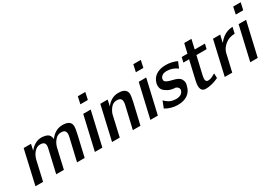

<svg xmlns="http://www.w3.org/2000/svg" viewBox="22 -1507 3303 2334"><g transform="rotate(-30 1673.5 -340.0)"><path d="M68 0 176 -474H279L260 -388Q325 -469 409 -477Q438 -480 462 -474Q489 -470 507.5 -460Q526 -450 534 -435.5Q542 -421 545 -410Q548 -399 549 -385Q620 -481 723 -481Q840 -481 842 -396Q842 -379 839 -360Q836 -341 831 -318.5Q826 -296 824 -283L758 1H651L725 -316Q736 -365 721.5 -388.5Q707 -412 662 -412Q616 -412 581 -373.5Q546 -335 531 -279L467 0H359L432 -317Q444 -366 430 -389Q416 -412 370 -412Q324 -412 289 -373.5Q254 -335 239 -279Q238 -277 238 -275L175 0Z M902 0 1011 -472H1116L1007 0ZM1039 -590 1061 -690H1166L1144 -590Z M1143 0 1252 -474H1355L1336 -388Q1405 -480 1506 -480Q1621 -480 1625 -396Q1625 -380 1622.5 -363Q1620 -346 1615.5 -324.5Q1611 -303 1609 -290Q1563 -96 1541 1H1434L1508 -316Q1509 -326 1511 -334Q1514 -361 1508 -379Q1498 -411 1445 -411Q1396 -411 1364.5 -374.5Q1333 -338 1318 -294L1251 0Z M1681 0 1790 -472H1895L1786 0ZM1818 -590 1840 -690H1945L1923 -590Z M1891 -38 1928 -132Q1927 -133 1927 -132Q1928 -131 1937 -123Q1946 -115 1950 -111.5Q1954 -108 1964 -100.5Q1974 -93 1981 -89Q1988 -85 2000 -79Q2012 -73 2023.5 -70.5Q2035 -68 2049.5 -65.5Q2064 -63 2079 -63Q2130 -63 2156 -84.5Q2182 -106 2185 -136Q2186 -153 2173.5 -166.5Q2161 -180 2144 -186Q2115 -186 2079 -195.5Q2043 -205 2007 -231.5Q1971 -258 1966 -296Q1961 -318 1967 -344Q1983 -413 2037 -449Q2091 -485 2176 -485Q2255 -485 2330 -451L2295 -366Q2227 -416 2150 -416Q2107 -416 2084 -399Q2061 -382 2057 -359Q2049 -324 2082 -310Q2097 -301 2123.5 -293.5Q2150 -286 2171.5 -281Q2193 -276 2217.5 -265.5Q2242 -255 2254.5 -241Q2267 -227 2275.5 -201Q2284 -175 2273 -139Q2257 -66 2203 -28Q2149 10 2064 10Q1972 10 1891 -38Z M2377 -403 2393 -472H2474L2505 -604H2606L2576 -472H2719L2703 -403H2560L2501 -149Q2481 -63 2530 -63Q2549 -63 2570 -70Q2585 -75 2607.5 -88Q2630 -101 2635 -101Q2636 -90 2636 -68Q2636 -46 2637 -36Q2540 10 2455 10Q2362 10 2396 -138L2457 -403Z M2725 0 2834 -474H2935L2921 -414Q2919 -410 2918 -402L2911 -369Q2991 -477 3112 -481L3092 -395Q3012 -394 2957 -349Q2902 -304 2887 -247L2830 0Z M3083 0 3192 -472H3297L3188 0ZM3220 -590 3242 -690H3347L3325 -590Z"/></g></svg>

Font: Coval
Style: Medium Italic
Weight: 500
Foundry: Context Ltd
Version: Version 001.000